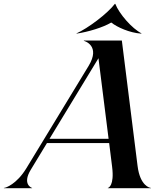

<svg xmlns="http://www.w3.org/2000/svg" viewBox="-140 -994 851 1014"><path d="M-119.5 0H29.5V-1.5C28 -1.5 -24.5 -20 22.5 -97.5L108 -238.5H436.5L452 -114C465 -12 432 -1.5 429.5 -1.5V0H657.5V-1.5C651 -1.5 599.5 -12.5 586.5 -118L503.5 -780H303V-778C306.5 -778 392.5 -752 328 -646L-1 -105C-51.5 -22 -109.5 -1.5 -119.5 -1.5ZM448.5 -874.5H446.5C404.5 -849.5 326.5 -825.5 264.5 -816.5L263.5 -817.5C323.5 -844 427 -921.5 466.5 -973.5H469C489 -921.5 557 -843 608 -817.5L605 -816.5C545 -820.5 478 -850.5 448.5 -874.5ZM121.5 -261 380 -686.5 433.5 -261Z"/></svg>

Font: Beautique Display
Style: Bold
Weight: 700
Italic angle: -12°
Designer: Nhat-Quang Ngo
Version: Version 1.100;Glyphs 3.2.3 (3260)